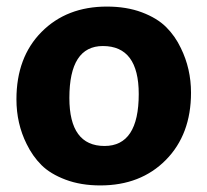

<svg xmlns="http://www.w3.org/2000/svg" viewBox="-20 -558 631 584"><path d="M305 -538Q365 -538 411.5 -520.5Q458 -503 485.5 -475.5Q513 -448 530 -412Q561 -349 561 -276Q561 -149 484.5 -71.5Q408 6 285 6Q226 6 179.5 -11.5Q133 -29 106 -56Q79 -83 61 -120Q30 -182 30 -256Q30 -384 106.5 -461Q183 -538 305 -538ZM293 -418Q191 -418 191 -260Q191 -114 298 -114Q402 -114 402 -272Q402 -418 293 -418Z"/></svg>

Font: Magra
Style: Bold
Weight: 600
Designer: Viviana Monsalve
Foundry: Viviana Monsalve
Version: Version 1.001